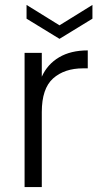

<svg xmlns="http://www.w3.org/2000/svg" viewBox="-20 -761 402 781"><path d="M150 -449Q173 -500 220.5 -528Q268 -556 337 -556V-483H318Q242 -483 196 -442Q150 -401 150 -305V0H80V-546H150ZM356 -685 222 -603 88 -685V-741L222 -658L356 -741Z"/></svg>

Font: A Bank Premium Light
Style: Regular
Weight: 300
Designer: Ninad Kale (Devanagari), Jonny Pinhorn (Latin), Htun Naung (Myanmar)
Foundry: Indian Type Foundry
Version: 4.004